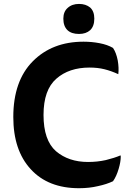

<svg xmlns="http://www.w3.org/2000/svg" viewBox="-20 -950 684 993"><path d="M591.8 -566.4Q595.7 -598.6 588.9 -637.7Q581.1 -677.7 564.5 -702.1Q536.1 -718.8 495.1 -726.6Q455.1 -734.4 412.1 -734.4Q250 -734.4 149.4 -632.8Q48.8 -531.2 48.8 -344.7Q48.8 -172.9 138.7 -75.2Q228.5 23.4 388.7 23.4Q441.4 23.4 486.3 12.7Q532.2 2.9 564.5 -12.7Q582 -37.1 593.8 -77.1Q604.5 -113.3 604.5 -139.6Q604.5 -142.6 603.5 -146.5Q571.3 -132.8 527.3 -122.1Q483.4 -112.3 435.5 -112.3Q335 -112.3 269.5 -168Q205.1 -224.6 205.1 -355.5Q205.1 -485.4 271.5 -543Q336.9 -600.6 443.4 -600.6Q485.4 -600.6 520.5 -591.8Q555.7 -583 591.8 -566.4ZM388.7 -929.7Q352.5 -929.7 330.1 -909.2Q307.6 -889.6 307.6 -853.5Q307.6 -814.5 329.1 -793.9Q349.6 -774.4 388.7 -774.4Q424.8 -774.4 446.3 -793.9Q467.8 -814.5 467.8 -853.5Q467.8 -891.6 446.3 -911.1Q423.8 -929.7 388.7 -929.7Z"/></svg>

Font: cl
Style: Bold
Weight: 400
Designer: Mitja Miklavcic
Version: Version 7.504; 2011; Build 1021